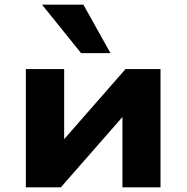

<svg xmlns="http://www.w3.org/2000/svg" viewBox="-20 -797 794 817"><path d="M90 0V-503H253V-190H240L514 -503H663V0H501V-314H514L239 0ZM325 -571 159 -777H335L450 -571Z"/></svg>

Font: Nunito Sans 7pt SemiExpanded ExtraBold
Style: Regular
Weight: 800
Width: 6
Designer: Vernon Adams
Foundry: Vernon Adams
Version: Version 3.101;gftools[0.9.27]